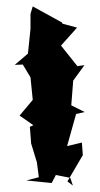

<svg xmlns="http://www.w3.org/2000/svg" viewBox="-20 -578 313 598"><path d="M207 0 190 -13 238 -95 235 -134 189 -123 217 -223 244 -229 202 -250 208 -327 243 -375 221 -372 170 -436 220 -492 175 -504 173 -508 82 -558 75 -535V-488L67 -411L26 -376L51 -377L75 -337L82 -267L41 -218L84 -188L73 -183L77 -131L95 -72L101 -26L62 -16L141 -8L154 -33L199 -24Z"/></svg>

Font: Asimov Aggro
Style: Medium
Weight: 500
Designer: Google
Version: Version 2.000980; 2014